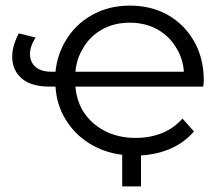

<svg xmlns="http://www.w3.org/2000/svg" viewBox="-20 -550 792 685"><path d="M462 5Q378 5 314 -29.5Q250 -64 214 -124Q182 -176 178 -241H157Q95 -241 61.5 -267Q28 -293 24 -336.5Q20 -380 47 -431L107 -416Q87 -385 87 -357Q87 -329 106.5 -311.5Q126 -294 165 -294H178Q184 -353 212 -401Q246 -461 306.5 -495.5Q367 -530 443 -530Q520 -530 579 -496.5Q638 -463 672.5 -402.5Q707 -342 707 -263Q707 -258 706.5 -252.5Q706 -247 705 -241H249Q253 -193 276 -154Q304 -109 352.5 -83.5Q401 -58 464 -58Q515 -58 557.5 -75Q600 -92 631 -127L672 -81Q636 -39 582 -17Q528 5 462 5ZM636 -294Q633 -338 612 -374Q587 -419 543.5 -444Q500 -469 443 -469Q386 -469 342.5 -444Q299 -419 274 -374Q253 -338 249 -294ZM483 -17V115H416V-17Z"/></svg>

Font: Modern
Style: Small
Weight: 400
Designer: Julieta Ulanovsky
Foundry: Julieta Ulanovsky
Version: Version 8.000